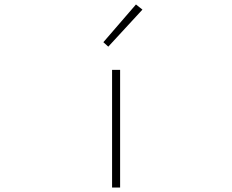

<svg xmlns="http://www.w3.org/2000/svg" viewBox="-20 -840 1040 860"><path d="M482 0H518V-527H482ZM465 -631 618 -797 589 -820 443 -651Z"/></svg>

Font: Harano Aji Gothic TW ExtraLight
Style: Regular
Weight: 250
Foundry: Masamichi Hosoda
Version: HaranoAjiGothicTW-ExtraLight version 20230610;ttx 4.39.4